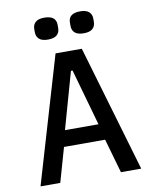

<svg xmlns="http://www.w3.org/2000/svg" viewBox="-96 -972 833 1044"><g transform="rotate(-10 320.0 -450.0)"><path d="M486 0 432 -189H205L151 0H42L248 -698H393L598 0ZM411 -278 323 -590H314L226 -278ZM157 -831V-849Q157 -872 172.5 -886Q188 -900 221 -900Q286 -900 286 -849V-831Q286 -807 270.5 -793Q255 -779 221 -779Q188 -779 172.5 -793Q157 -807 157 -831ZM354 -849Q354 -900 419 -900Q452 -900 467.5 -886Q483 -872 483 -849V-831Q483 -807 467.5 -793Q452 -779 419 -779Q385 -779 369.5 -793Q354 -807 354 -831Z"/></g></svg>

Font: Writer Medium
Style: Regular
Weight: 500
Monospace: yes
Designer: Mike Abbink, Paul van der Laan, Pieter van Rosmalen
Foundry: Bold Monday
Version: Version 2.001 2020